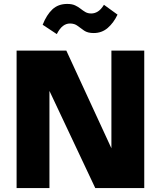

<svg xmlns="http://www.w3.org/2000/svg" viewBox="-20 -962 823 982"><path d="M64.9 0V-703.1H319.3L549.8 -203.6V-703.1H717.8V0H467.3L232.9 -497.1V0ZM459 -793Q428.7 -793 410.6 -805.2Q392.6 -817.4 377 -829.6Q361.3 -841.8 337.9 -841.8Q318.4 -841.8 301.8 -829.1Q285.2 -816.4 270.5 -787.6L198.2 -835.4Q218.3 -886.2 248 -914.1Q277.8 -941.9 323.7 -941.9Q348.6 -941.9 364.5 -934.3Q380.4 -926.8 392.3 -917.2Q404.3 -907.7 416.7 -900.4Q429.2 -893.1 446.8 -893.1Q464.4 -893.1 480.5 -903.1Q496.6 -913.1 511.7 -937.5L581.1 -887.2Q561.5 -845.7 531.2 -819.3Q501 -793 459 -793Z"/></svg>

Font: Schibsted Grotesk ExtraBold
Style: Regular
Weight: 800
Designer: Bakken & Baeck AS, Henrik Kongsvoll
Foundry: Schibsted ASA
Version: Version 1.100; ttfautohint (v1.8.4.7-5d5b);gftools[0.9.25]